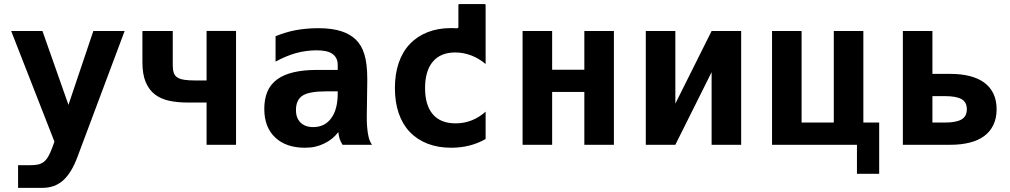

<svg xmlns="http://www.w3.org/2000/svg" viewBox="-20 -696 4856 923"><path d="M66.9 98.1H125Q146.5 98.1 162.1 95Q177.7 91.8 189.7 82.8Q201.7 73.7 211.4 57.4Q221.2 41 231 14.2L241.7 -15.1L33.7 -546.9H184.1L309.1 -191.9L428.7 -546.9H579.1L352.1 59.1Q323.2 136.2 283 171.6Q242.7 207 185.1 207H66.9Z M973.1 -203.1H880.4Q832.5 -203.1 793 -211.7Q753.4 -220.2 724.9 -241.9Q696.3 -263.7 680.4 -301.3Q664.6 -338.9 664.6 -397V-546.9H810.5V-382.3Q810.5 -360.4 815.4 -345.9Q820.3 -331.5 832.8 -323.5Q845.2 -315.4 866.7 -312.3Q888.2 -309.1 920.9 -309.1H973.1V-547.4H1114.7V0H973.1Z M1445.3 14.2Q1400.9 14.2 1365 2Q1329.1 -10.3 1302.7 -35.2Q1250.5 -84.5 1250.5 -172.9Q1250.5 -219.7 1265.4 -255.4Q1280.3 -291 1312.5 -314.5Q1374.5 -359.9 1504.4 -359.9H1603.5V-383.8Q1603.5 -401.9 1596.9 -415Q1590.3 -428.2 1578.6 -436.5Q1565.9 -445.8 1546.6 -450Q1527.3 -454.1 1502 -454.1Q1478.5 -454.1 1453.9 -450.9Q1429.2 -447.8 1405.3 -441.4Q1381.8 -435.1 1356.4 -424.6Q1331.1 -414.1 1304.7 -399.9V-522Q1325.2 -530.3 1350.8 -538.3Q1376.5 -546.4 1400.9 -550.8Q1420.9 -554.7 1449.7 -557.6Q1478.5 -560.5 1510.7 -560.5Q1544.9 -560.5 1572.5 -556.6Q1600.1 -552.7 1622.3 -545.4Q1644.5 -538.1 1661.4 -527.8Q1678.2 -517.6 1690.9 -505.4Q1704.1 -492.2 1714.4 -475.1Q1724.6 -458 1731.7 -434.8Q1738.8 -411.6 1742.2 -382.1Q1745.6 -352.5 1745.6 -314.5Q1745.6 -305.2 1745.4 -290Q1745.1 -274.9 1744.9 -256.8Q1744.6 -238.8 1744.4 -219.5Q1744.1 -200.2 1743.9 -183.1Q1743.7 -166 1743.4 -152.8Q1743.2 -139.6 1743.2 -133.8Q1743.2 -123.5 1743.4 -113.3Q1743.7 -103 1744.1 -96.2Q1745.1 -86.4 1745.8 -76.9Q1746.6 -67.4 1747.6 -61Q1749 -51.3 1751 -42.2Q1752.9 -33.2 1754.4 -28.3Q1756.8 -21 1760.5 -13.2Q1764.2 -5.4 1768.1 0H1626.5Q1622.1 -7.3 1618.4 -15.1Q1614.7 -22.9 1612.8 -28.3Q1611.3 -33.2 1609.4 -42.2Q1607.4 -51.3 1606.4 -61Q1579.6 -25.4 1537.1 -5.4Q1516.6 4.4 1494.9 9.3Q1473.1 14.2 1445.3 14.2ZM1485.4 -85Q1512.7 -85 1534.7 -95.5Q1556.6 -106 1572.3 -127.9Q1603.5 -169.9 1603.5 -247.1V-256.8H1546.4Q1465.8 -256.8 1434.6 -236.3Q1402.8 -215.8 1402.8 -167Q1402.8 -147 1408.2 -132.6Q1413.6 -118.2 1424.8 -106.9Q1446.8 -85 1485.4 -85Z M1950.2 -484.4Q1985.4 -521.5 2035.6 -541.3Q2085.9 -561 2148.4 -561Q2158.2 -561 2175.8 -560.1H2176.8Q2183.6 -560.1 2183.6 -566.9V-671.4Q2183.6 -676.3 2188.5 -676.3H2309.6Q2314.5 -676.3 2314.5 -671.4V-388.2Q2283.2 -415 2245.6 -429.4Q2208 -443.8 2168.5 -443.8Q2098.1 -443.8 2060.8 -399.7Q2023.4 -355.5 2023.4 -272.5Q2023.4 -189.9 2060.8 -146.5Q2098.1 -103 2169.9 -103Q2251.5 -103 2314.5 -159.2V-27.8Q2241.7 14.2 2148.9 14.2Q2085.4 14.2 2035.2 -5.4Q1984.9 -24.9 1949.7 -62Q1914.6 -99.1 1896.5 -152.3Q1878.4 -205.6 1878.4 -272.5Q1878.4 -339.8 1896.7 -393.6Q1915 -447.3 1950.2 -484.4Z M2492.2 -546.9H2634.3V-360.8H2789.1V-546.9H2931.2V0H2789.1V-253.9H2634.3V0H2492.2Z M3084.5 -546.9H3226.6V-197.8L3400.9 -546.9H3543V0H3400.9V-349.1L3226.6 0H3084.5Z M4099.6 0H3691.4V-546.9H3833.5V-106.9H3988.3V-546.9H4130.4V-106.9H4206.5V139.6H4099.6Z M4320.3 -546.9H4462.4V-340.8H4548.8Q4600.6 -340.8 4641.8 -330.3Q4683.1 -319.8 4711.7 -298.8Q4740.2 -277.8 4755.6 -245.8Q4771 -213.9 4771 -170.9Q4771 -127.9 4755.6 -95.7Q4740.2 -63.5 4711.7 -42.2Q4683.1 -21 4641.8 -10.5Q4600.6 0 4548.8 0H4320.3ZM4522.5 -106.9Q4576.7 -106.9 4602.3 -121.8Q4627.9 -136.7 4627.9 -170.9Q4627.9 -205.1 4602.3 -219.5Q4576.7 -233.9 4522.5 -233.9H4462.4V-106.9Z"/></svg>

Font: Hack
Style: Bold
Weight: 700
Monospace: yes
Designer: Christopher Simpkins
Foundry: Christopher Simpkins
Version: Version 2.017